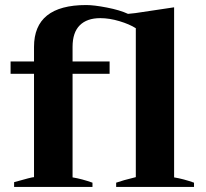

<svg xmlns="http://www.w3.org/2000/svg" viewBox="-20 -742 817 762"><path d="M36 -19Q106 -39 115 -39V-449H22V-498H115V-556Q115 -722 322 -722Q353 -722 404.5 -712Q456 -702 488 -687L517 -690L671 -713V-38Q708 -32 750 -17V0H441V-17Q466 -26 519 -39V-630Q494 -646 454 -658Q414 -670 378 -670Q325 -670 296.5 -641.5Q268 -613 268 -556V-498H415V-449H268V-38Q305 -32 347 -17V0H36Z"/></svg>

Font: Trirong
Style: Bold
Weight: 700
Designer: Katatrad Team
Foundry: CadsonDemak
Version: Version 1.001